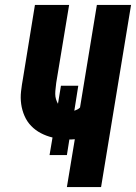

<svg xmlns="http://www.w3.org/2000/svg" viewBox="-20 -755 549 775"><path d="M250 0 282 -193Q279 -193 275 -192.5Q271 -192 267 -192H260L250 -129H180L192 -200Q167 -206 145 -217.5Q123 -229 106 -246.5Q89 -264 79 -287Q69 -310 65.5 -335Q62 -360 65 -386.5Q68 -413 73 -440L121 -735H259L207 -421Q206 -410 204.5 -398.5Q203 -387 203 -376Q203 -365 206 -355Q209 -345 214 -336L226 -409H296L280 -308Q286 -310 292 -313Q298 -316 303 -321L371 -735H509L388 0Z"/></svg>

Font: Iosevka Term Curly Heavy
Style: Italic
Weight: 900
Italic angle: -9°
Designer: Belleve Invis
Foundry: Belleve Invis
Version: Version 32.3.0